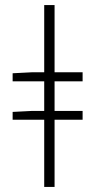

<svg xmlns="http://www.w3.org/2000/svg" viewBox="-20 -740 376 760"><path d="M155 0H196V-266H307V-301H196V-418H307V-454H196V-720H155V-454H108L30 -450V-418H155V-301H108L30 -297V-266H155Z"/></svg>

Font: Source Sans Pro Light
Style: Regular
Weight: 300
Designer: Paul D. Hunt
Foundry: Adobe Systems Incorporated
Version: Version 3.006;hotconv 1.0.111;makeotfexe 2.5.65597